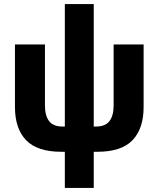

<svg xmlns="http://www.w3.org/2000/svg" viewBox="-20 -740 785 950"><path d="M283.6 11H461.4Q581 11 635.8 -46.4Q690.6 -103.8 690.6 -210.4V-520H542.2V-219.2Q542.2 -167.2 521.5 -140.6Q500.8 -114 456.4 -114H288.2Q243.8 -114 223.1 -140.6Q202.4 -167.2 202.4 -219.2V-520H54V-210.4Q54 -103.8 109.1 -46.4Q164.2 11 283.6 11ZM300.8 -720V190H443.8V-720Z"/></svg>

Font: Fixel Variable
Style: Regular
Weight: 100
Width: 3
Designer: AlfaBravo + MacPaw
Foundry: Kyrylo Tkachov, Marchela Mozhyna, Serhii Makarenko, Maria Weinstein, Zakhar Kryvoshyya
Version: Version 1.211